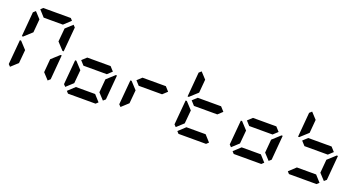

<svg xmlns="http://www.w3.org/2000/svg" viewBox="-49 -1833 4994 2665"><g transform="rotate(20 2448.0 -500.0)"><path d="M93 -75 64 -105 96 -469H114L126 -456L211 -364L193 -167ZM134 -544 120 -531H102L133 -894L167 -925L252 -833L235 -636ZM215 -969 248 -1000H655L683 -969L583 -876H299ZM723 -925 752 -895 720 -531H702L690 -544L605 -636L623 -833ZM682 -456 696 -469H714L683 -105L649 -75L564 -167L581 -364Z M909 -75 880 -105 912 -469H930L942 -456L1027 -364L1009 -167ZM1402 -562 1458 -500 1391 -438H1046L990 -500L1057 -562ZM1417 -31 1384 0H977L949 -31L1049 -124H1333ZM1498 -456 1512 -469H1530L1499 -105L1465 -75L1380 -167L1397 -364Z M1725 -75 1696 -105 1728 -469H1746L1758 -456L1843 -364L1825 -167ZM2218 -562 2274 -500 2207 -438H1862L1806 -500L1873 -562Z M2541 -75 2512 -105 2544 -469H2562L2574 -456L2659 -364L2641 -167ZM2582 -544 2568 -531H2550L2581 -894L2615 -925L2700 -833L2683 -636ZM3034 -562 3090 -500 3023 -438H2678L2622 -500L2689 -562ZM3049 -31 3016 0H2609L2581 -31L2681 -124H2965Z M3357 -75 3328 -105 3360 -469H3378L3390 -456L3475 -364L3457 -167ZM3850 -562 3906 -500 3839 -438H3494L3438 -500L3505 -562ZM3865 -31 3832 0H3425L3397 -31L3497 -124H3781ZM3946 -456 3960 -469H3978L3947 -105L3913 -75L3828 -167L3845 -364Z M4214 -544 4200 -531H4182L4213 -894L4247 -925L4332 -833L4315 -636ZM4666 -562 4722 -500 4655 -438H4310L4254 -500L4321 -562ZM4681 -31 4648 0H4241L4213 -31L4313 -124H4597ZM4762 -456 4776 -469H4794L4763 -105L4729 -75L4644 -167L4661 -364Z"/></g></svg>

Font: DSEG7 Classic Mini
Style: Bold Italic
Weight: 700
Italic angle: -5°
Designer: Keshikan(Twitter:@keshinomi_88pro)
Version: Version 0.46